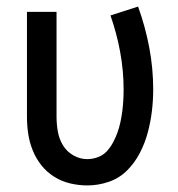

<svg xmlns="http://www.w3.org/2000/svg" viewBox="-20 -556 540 584"><path d="M246 8Q220 8 194 2Q168 -4 145.5 -18Q123 -32 106.5 -52.5Q90 -73 80 -97.5Q70 -122 66 -148Q62 -174 62 -200V-520H152V-200Q152 -178 156 -155.5Q160 -133 171.5 -114Q183 -95 203 -83.5Q223 -72 245 -72Q262 -72 278 -78Q294 -84 305 -96Q316 -108 324 -123Q332 -138 337.5 -153.5Q343 -169 346.5 -185.5Q350 -202 352 -218Q354 -234 355 -250.5Q356 -267 356 -284Q356 -341 345.5 -398Q335 -455 316 -509L400 -536Q422 -475 434 -411.5Q446 -348 446 -284Q446 -251 442 -218Q438 -185 429.5 -153Q421 -121 405.5 -91Q390 -61 366.5 -37.5Q343 -14 311 -3Q279 8 246 8Z"/></svg>

Font: Iosevka Curly Medium
Style: Regular
Weight: 500
Monospace: yes
Designer: Belleve Invis
Foundry: Belleve Invis
Version: Version 22.1.2; ttfautohint (v1.8.4)